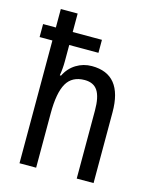

<svg xmlns="http://www.w3.org/2000/svg" viewBox="-114 -837 733 914"><g transform="rotate(15 252.5 -380.0)"><path d="M154 -760V-669H298V-605H154V-525Q154 -489 148 -454H154Q173 -493 208 -514.5Q243 -536 285 -536Q436 -536 436 -349V0H353V-336Q353 -402 333 -432.5Q313 -463 269 -463Q207 -463 180 -416Q153 -369 153 -268V0H71V-605H8V-669H71V-760Z"/></g></svg>

Font: Noto Sans Malayalam Condensed
Style: Regular
Weight: 400
Width: 3
Designer: Jelle Bosma - Monotype Design Team
Foundry: Monotype Imaging Inc.
Version: Version 2.104; ttfautohint (v1.8.4.7-5d5b)